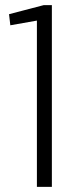

<svg xmlns="http://www.w3.org/2000/svg" viewBox="-20 -724 309 744"><path d="M181 0H123V-685L150 -649L20 -626L15 -669L149 -704H181Z"/></svg>

Font: Pathway Extreme Condensed Thin
Style: Regular
Weight: 250
Width: 3
Version: Version 1.001;gftools[0.9.26]